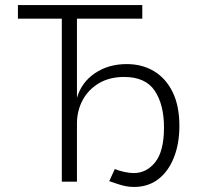

<svg xmlns="http://www.w3.org/2000/svg" viewBox="-20 -720 810 761"><path d="M511 21Q494 21 479 18Q464 15 448.5 10Q433 5 413 -2L435 -50Q452 -43 473 -38.5Q494 -34 510 -34Q561 -34 595.5 -77.5Q630 -121 630 -215Q630 -305 593.5 -360Q557 -415 472 -415Q414 -415 372 -390Q330 -365 307.5 -323Q285 -281 285 -230V0H225V-646H51V-700H544V-646H285V-332Q303 -394 356.5 -430Q410 -466 482 -466Q544 -466 591 -437.5Q638 -409 664.5 -354.5Q691 -300 691 -221Q691 -150 669 -95Q647 -40 607 -9.5Q567 21 511 21Z"/></svg>

Font: Moderustic Light
Style: Regular
Weight: 300
Designer: Tural Alisoy
Foundry: TAFT Foundry
Version: Version 2.120